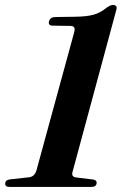

<svg xmlns="http://www.w3.org/2000/svg" viewBox="-34 -736 481 756"><path d="M174.5 -635Q154.5 -635 159 -652Q163.5 -669 185 -669L258.5 -670Q309 -670.5 336 -678.5Q363 -686.5 386 -706Q401.5 -716.5 410 -716.5Q430 -716.5 424 -697L252.5 -62.5Q249 -52 251.5 -45.2Q254 -38.5 268 -37L333.5 -29Q347.5 -26 346.5 -16Q346 0 325 0H3.5Q-14.5 0 -13.5 -14Q-13 -27 4 -29.5L80.5 -38Q102 -40.5 109.5 -65L257 -605Q262 -621.5 258.2 -627.8Q254.5 -634 242 -634Z"/></svg>

Font: Fraunces 72pt SemiBold
Style: Italic
Weight: 600
Italic angle: -16°
Version: Version 1.000;[b76b70a41]